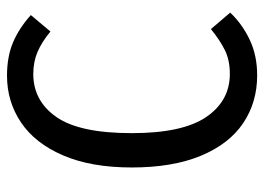

<svg xmlns="http://www.w3.org/2000/svg" viewBox="-123 -618 754 548"><g transform="rotate(-90 254.0 -344.0)"><path d="M485 -633 438 -577Q408 -602 379.5 -614Q351 -626 317 -626Q240 -626 194 -560Q148 -494 148 -345Q148 -200 194 -132.5Q240 -65 317 -65Q356 -65 384.5 -79Q413 -93 445 -119L492 -64Q460 -30 415 -8.5Q370 13 313 13Q236 13 176.5 -27Q117 -67 83.5 -147.5Q50 -228 50 -345Q50 -461 84.5 -541Q119 -621 178.5 -661Q238 -701 312 -701Q366 -701 406.5 -684Q447 -667 485 -633Z"/></g></svg>

Font: Fira Sans Condensed
Style: Regular
Weight: 400
Width: 3
Designer: bBox Type GmbH & Carrois Corporate GbR & Edenspiekermann AG
Foundry: bBox Type GmbH & Carrois Corporate GbR & Edenspiekermann AG
Version: Version 4.301